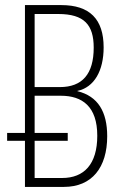

<svg xmlns="http://www.w3.org/2000/svg" viewBox="-20 -734 480 754"><path d="M78 0H231C341 0 401 -76 401 -199C401 -295 365 -356 284 -376V-377C350 -391 387 -456 387 -548C387 -659 332 -714 221 -714H78V-212H8V-181H78ZM215 -392H116V-679H209C311 -679 348 -636 348 -547C348 -443 303 -392 215 -392ZM224 -35H116V-181H246V-212H116V-358H219C303 -358 362 -316 362 -201C362 -89 310 -35 224 -35Z"/></svg>

Font: Noto Sans ExtraCondensed ExtraLight
Style: Regular
Weight: 200
Width: 2
Designer: Monotype Design Team
Foundry: Monotype Imaging Inc.
Version: Version 2.013